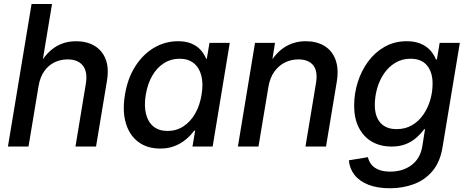

<svg xmlns="http://www.w3.org/2000/svg" viewBox="-20 -748 2388 980"><path d="M176.8 -308.6 125.5 0H20.5L141.1 -727.5H245.6L190.9 -398.4H170.4Q194.8 -446.3 224.6 -477.1Q254.4 -507.8 290 -522.7Q325.7 -537.6 368.2 -537.6Q422.4 -537.6 461.9 -514.4Q501.5 -491.2 519.3 -445.8Q537.1 -400.4 525.4 -332.5L470.2 0H365.2L418 -319.8Q428.2 -380.4 403.3 -412.6Q378.4 -444.8 324.7 -444.8Q289.1 -444.8 258.3 -429.9Q227.5 -415 206.1 -385Q184.6 -355 176.8 -308.6Z M797.9 10.3Q731 10.3 685.8 -23.7Q640.6 -57.6 622.3 -119.4Q604 -181.2 617.7 -264.2Q631.3 -348.1 670.4 -409.4Q709.5 -470.7 766.1 -504.2Q822.8 -537.6 888.7 -537.6Q929.7 -537.6 958.3 -525.1Q986.8 -512.7 1004.9 -492.2Q1022.9 -471.7 1032.2 -448.2H1035.6L1049.3 -529.3H1152.8L1065.4 0H962.4L976.1 -81.1H971.2Q953.1 -56.6 928.2 -35.9Q903.3 -15.1 870.8 -2.4Q838.4 10.3 797.9 10.3ZM835 -79.6Q879.9 -79.6 915.8 -102.8Q951.7 -126 975.8 -167.7Q1000 -209.5 1008.8 -264.6Q1018.1 -320.3 1007.8 -361.3Q997.6 -402.3 969.2 -425.3Q940.9 -448.2 896 -448.2Q852.1 -448.2 816.7 -425.5Q781.2 -402.8 757.3 -361.8Q733.4 -320.8 724.1 -264.6Q714.8 -208.5 725.1 -166.7Q735.4 -125 763.4 -102.3Q791.5 -79.6 835 -79.6Z M1350.1 -305.2 1299.3 0H1194.3L1281.7 -529.3H1383.8L1362.8 -398.4L1343.8 -401.9Q1379.9 -472.2 1429.2 -504.9Q1478.5 -537.6 1540.5 -537.6Q1596.2 -537.6 1635.7 -513.7Q1675.3 -489.7 1692.6 -443.1Q1710 -396.5 1698.7 -329.1L1644 0H1539.1L1592.8 -323.2Q1603 -384.3 1578.9 -414.6Q1554.7 -444.8 1502.9 -444.8Q1466.3 -444.8 1434.3 -429Q1402.3 -413.1 1380.1 -382.1Q1357.9 -351.1 1350.1 -305.2Z M1970.2 212.9Q1905.8 212.9 1860.1 194.8Q1814.5 176.8 1789.3 144.5Q1764.2 112.3 1760.7 70.3L1857.9 54.2Q1862.3 74.7 1875.2 91.3Q1888.2 107.9 1911.9 117.9Q1935.5 127.9 1971.7 127.9Q2036.6 127.9 2081.1 94.2Q2125.5 60.5 2135.7 -2L2149.4 -88.9L2145 -88.4Q2127 -64 2103.3 -43.7Q2079.6 -23.4 2049.3 -11.7Q2019 0 1979 0Q1920.9 0 1877.9 -25.1Q1835 -50.3 1811.3 -96.9Q1787.6 -143.6 1787.6 -208.5Q1787.6 -269.5 1805.9 -328.1Q1824.2 -386.7 1859.1 -434.1Q1894 -481.4 1943.8 -509.5Q1993.7 -537.6 2056.2 -537.6Q2087.9 -537.6 2112.5 -530Q2137.2 -522.5 2155.5 -509.3Q2173.8 -496.1 2186 -479.2Q2198.2 -462.4 2205.6 -443.8L2210 -444.8L2224.1 -529.3H2327.1L2238.8 3.4Q2226.6 78.6 2187.7 124.8Q2148.9 170.9 2092.3 191.9Q2035.6 212.9 1970.2 212.9ZM2003.9 -88.9Q2048.8 -88.9 2083 -108.9Q2117.2 -128.9 2140.6 -162.8Q2164.1 -196.8 2176 -237.8Q2188 -278.8 2188 -321.3Q2188 -379.9 2159.4 -414.1Q2130.9 -448.2 2075.7 -448.2Q2032.2 -448.2 1998 -427.7Q1963.9 -407.2 1940.4 -373Q1917 -338.9 1905 -296.9Q1893.1 -254.9 1893.1 -211.9Q1893.1 -153.3 1921.9 -121.1Q1950.7 -88.9 2003.9 -88.9Z"/></svg>

Font: Inter 24pt Medium
Style: Italic
Weight: 500
Italic angle: -9.3988°
Designer: Rasmus Andersson
Foundry: rsms
Version: Version 4.001;git-66647c0bb